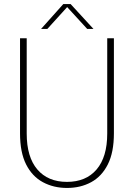

<svg xmlns="http://www.w3.org/2000/svg" viewBox="-20 -917 662 949"><path d="M311 12Q245 12 192 -16.5Q139 -45 109 -104.5Q79 -164 79 -258V-728H112V-257Q112 -141 164.5 -79.5Q217 -18 311 -18Q405 -18 457.5 -79.5Q510 -141 510 -257V-728H543V-258Q543 -164 513 -104.5Q483 -45 430.5 -16.5Q378 12 311 12ZM183 -774 293 -897H329L442 -774H411L312 -882L214 -774Z"/></svg>

Font: Murecho Thin ExtraLight
Style: Regular
Weight: 250
Version: Version 1.010